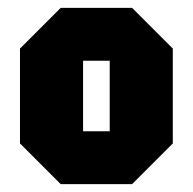

<svg xmlns="http://www.w3.org/2000/svg" viewBox="-20 -720 492 490"><path d="M31 -354V-596L135 -700H317L421 -596V-354L317 -250H135ZM192 -385H260V-565H192Z"/></svg>

Font: Tektur Condensed ExtraBold
Style: Regular
Weight: 800
Width: 3
Designer: Adam Jagosz
Foundry: Adam Jagosz
Version: Version 1.005;gftools[0.9.30]